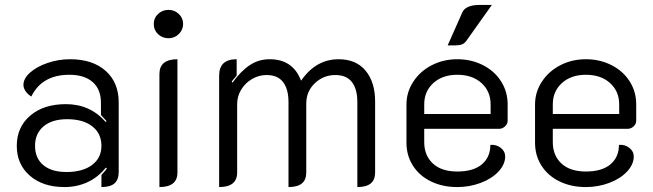

<svg xmlns="http://www.w3.org/2000/svg" viewBox="-20 -749 2646 778"><path d="M48 -158Q48 -234 102.5 -280.5Q157 -327 247 -327Q345 -327 408 -255L412 -258Q396 -276 389 -283V-333Q389 -387 355.5 -416.5Q322 -446 261 -446Q150 -446 107 -358Q93 -366 84 -379Q75 -392 75 -405Q75 -431 102 -455Q129 -479 173 -494Q217 -509 264 -509Q355 -509 408 -462Q461 -415 461 -334V-52Q461 -21 444 -6Q427 9 391 9V-40Q410 -61 413 -66L409 -70Q378 -31 335 -11Q292 9 241 9Q154 9 101 -37Q48 -83 48 -158ZM391 -158Q391 -208 354 -237Q317 -266 252 -266Q191 -266 156.5 -237Q122 -208 122 -158Q122 -108 155.5 -80Q189 -52 249 -52Q315 -52 353 -80.5Q391 -109 391 -158Z M603 -652Q603 -676 620.5 -692.5Q638 -709 663 -709Q687 -709 704.5 -692.5Q722 -676 722 -652Q722 -628 704.5 -611Q687 -594 663 -594Q638 -594 620.5 -610.5Q603 -627 603 -652ZM626 -449Q626 -509 699 -509V-50Q699 9 626 9Z M868 -443Q868 -509 939 -509V-443Q925 -427 919 -419L922 -414Q956 -461 992 -485Q1028 -509 1073 -509Q1167 -509 1200 -422Q1260 -509 1352 -509Q1423 -509 1461.5 -462.5Q1500 -416 1500 -338V-50Q1500 -20 1482 -5.5Q1464 9 1428 9V-335Q1428 -388 1406 -416.5Q1384 -445 1339 -445Q1291 -445 1256 -412Q1221 -379 1221 -329V-50Q1221 -20 1203 -5.5Q1185 9 1149 9V-335Q1149 -388 1127 -416.5Q1105 -445 1060 -445Q1029 -445 1001.5 -429Q974 -413 957.5 -386Q941 -359 941 -328V-50Q941 9 868 9Z M1627 -171V-325Q1627 -376 1655 -418.5Q1683 -461 1730 -485Q1777 -509 1833 -509Q1889 -509 1936 -485.5Q1983 -462 2010 -420Q2037 -378 2037 -326V-260Q2037 -247 2026.5 -237Q2016 -227 2002 -227H1699V-173Q1699 -119 1734 -86.5Q1769 -54 1833 -54Q1898 -54 1932.5 -83Q1967 -112 1967 -162Q1991 -164 2009 -150Q2027 -136 2027 -115Q2027 -83 2000 -54Q1973 -25 1928 -8Q1883 9 1833 9Q1773 9 1726 -14Q1679 -37 1653 -78Q1627 -119 1627 -171ZM1968 -287V-326Q1968 -379 1931 -412.5Q1894 -446 1833 -446Q1773 -446 1736 -412.5Q1699 -379 1699 -326V-287ZM1853 -698Q1866 -729 1924 -729H1973L1870 -584Q1861 -571 1847 -567.5Q1833 -564 1794 -565Z M2148 -171V-325Q2148 -376 2176 -418.5Q2204 -461 2251 -485Q2298 -509 2354 -509Q2410 -509 2457 -485.5Q2504 -462 2531 -420Q2558 -378 2558 -326V-260Q2558 -247 2547.5 -237Q2537 -227 2523 -227H2220V-173Q2220 -119 2255 -86.5Q2290 -54 2354 -54Q2419 -54 2453.5 -83Q2488 -112 2488 -162Q2512 -164 2530 -150Q2548 -136 2548 -115Q2548 -83 2521 -54Q2494 -25 2449 -8Q2404 9 2354 9Q2294 9 2247 -14Q2200 -37 2174 -78Q2148 -119 2148 -171ZM2489 -287V-326Q2489 -379 2452 -412.5Q2415 -446 2354 -446Q2294 -446 2257 -412.5Q2220 -379 2220 -326V-287Z"/></svg>

Font: K2D Light
Style: Regular
Weight: 300
Designer: Katatrad Aksorn Co.,Ltd.
Foundry: Cadson Demak Co.,Ltd.
Version: Version 1.000; ttfautohint (v1.6)